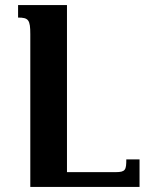

<svg xmlns="http://www.w3.org/2000/svg" viewBox="-20 -734 577 754"><path d="M528 -108H476C476 -67 473 -58 434 -58H243V-714H51V-665C92 -665 99 -656 99 -600V0H528Z"/></svg>

Font: Noto Serif Armenian SemiCondensed
Style: Bold
Weight: 700
Width: 4
Designer: Monotype Design Team
Foundry: Monotype Imaging Inc.
Version: Version 2.008